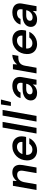

<svg xmlns="http://www.w3.org/2000/svg" viewBox="1614 -2409 807 4075"><g transform="rotate(-90 2017.5 -371.5)"><path d="M23 0 111 -501H217L213 -419Q244 -462 291 -487.5Q338 -513 396 -513Q460 -513 498.5 -485Q537 -457 550 -407Q563 -357 551 -289L500 0H381L429 -278Q440 -341 420 -376Q400 -411 342 -411Q306 -411 275 -394Q244 -377 222 -345.5Q200 -314 190 -268L143 0Z M863 12Q797 12 748 -15Q699 -42 674 -91.5Q649 -141 651 -208Q652 -271 675 -326.5Q698 -382 738.5 -423.5Q779 -465 834 -489Q889 -513 955 -513Q1022 -513 1069 -486Q1116 -459 1139.5 -412.5Q1163 -366 1161 -308Q1161 -286 1157 -263Q1153 -240 1148 -221H737L751 -299H1042Q1047 -336 1034.5 -361.5Q1022 -387 997.5 -401Q973 -415 939 -415Q902 -415 868 -398Q834 -381 809.5 -348Q785 -315 776 -265L771 -236Q763 -192 774 -158.5Q785 -125 812 -106Q839 -87 880 -87Q921 -87 952 -105.5Q983 -124 1002 -153H1123Q1101 -106 1062.5 -68.5Q1024 -31 973 -9.5Q922 12 863 12Z M1221 0 1348 -720H1468L1341 0Z M1475 0 1602 -720H1722L1595 0Z M1807 -544 1838 -755H1943L1889 -544Z M2084 12Q2027 12 1991 -6.5Q1955 -25 1938.5 -56Q1922 -87 1923 -124Q1925 -177 1955 -215.5Q1985 -254 2040 -275Q2095 -296 2169 -296H2295Q2302 -337 2295.5 -363Q2289 -389 2268 -401.5Q2247 -414 2211 -414Q2171 -414 2138 -395Q2105 -376 2091 -339H1973Q1988 -393 2025 -431.5Q2062 -470 2115 -491.5Q2168 -513 2228 -513Q2299 -513 2345 -488.5Q2391 -464 2410 -418.5Q2429 -373 2418 -309L2363 0H2257L2262 -79Q2248 -60 2230 -43Q2212 -26 2189.5 -13.5Q2167 -1 2140.5 5.5Q2114 12 2084 12ZM2126 -83Q2155 -83 2180.5 -93.5Q2206 -104 2226.5 -123Q2247 -142 2260 -166Q2273 -190 2277 -217V-219H2168Q2132 -219 2106.5 -209Q2081 -199 2067 -181.5Q2053 -164 2053 -140Q2052 -112 2071.5 -97.5Q2091 -83 2126 -83Z M2497 0 2585 -501H2692L2688 -411Q2711 -442 2742 -464.5Q2773 -487 2811.5 -500Q2850 -513 2892 -513L2870 -386H2832Q2801 -386 2773 -379Q2745 -372 2722 -356Q2699 -340 2683.5 -313Q2668 -286 2660 -245L2617 0Z M3120 12Q3054 12 3005 -15Q2956 -42 2931 -91.5Q2906 -141 2908 -208Q2909 -271 2932 -326.5Q2955 -382 2995.5 -423.5Q3036 -465 3091 -489Q3146 -513 3212 -513Q3279 -513 3326 -486Q3373 -459 3396.5 -412.5Q3420 -366 3418 -308Q3418 -286 3414 -263Q3410 -240 3405 -221H2994L3008 -299H3299Q3304 -336 3291.5 -361.5Q3279 -387 3254.5 -401Q3230 -415 3196 -415Q3159 -415 3125 -398Q3091 -381 3066.5 -348Q3042 -315 3033 -265L3028 -236Q3020 -192 3031 -158.5Q3042 -125 3069 -106Q3096 -87 3137 -87Q3178 -87 3209 -105.5Q3240 -124 3259 -153H3380Q3358 -106 3319.5 -68.5Q3281 -31 3230 -9.5Q3179 12 3120 12Z M3645 12Q3588 12 3552 -6.5Q3516 -25 3499.5 -56Q3483 -87 3484 -124Q3486 -177 3516 -215.5Q3546 -254 3601 -275Q3656 -296 3730 -296H3856Q3863 -337 3856.5 -363Q3850 -389 3829 -401.5Q3808 -414 3772 -414Q3732 -414 3699 -395Q3666 -376 3652 -339H3534Q3549 -393 3586 -431.5Q3623 -470 3676 -491.5Q3729 -513 3789 -513Q3860 -513 3906 -488.5Q3952 -464 3971 -418.5Q3990 -373 3979 -309L3924 0H3818L3823 -79Q3809 -60 3791 -43Q3773 -26 3750.5 -13.5Q3728 -1 3701.5 5.5Q3675 12 3645 12ZM3687 -83Q3716 -83 3741.5 -93.5Q3767 -104 3787.5 -123Q3808 -142 3821 -166Q3834 -190 3838 -217V-219H3729Q3693 -219 3667.5 -209Q3642 -199 3628 -181.5Q3614 -164 3614 -140Q3613 -112 3632.5 -97.5Q3652 -83 3687 -83Z"/></g></svg>

Font: DM Sans 18pt SemiBold
Style: Italic
Weight: 600
Italic angle: -10°
Designer: Colophon Foundry, Jonny Pinhorn
Foundry: Colophon Foundry
Version: Version 4.004;gftools[0.9.30]